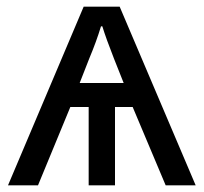

<svg xmlns="http://www.w3.org/2000/svg" viewBox="-20 -556 612 576"><path d="M339 -536 567 0H477L378 -235H325V0H246V-235H191L94 0H4L231 -536ZM283 -477Q269 -431 248 -381L219 -307H351L322 -380Q298 -441 287 -477Z"/></svg>

Font: Go Noto Current
Style: Regular
Weight: 400
Designer: Monotype Design Team
Foundry: Monotype Imaging Inc.
Version: Version 2.007; ttfautohint (v1.8) -l 8 -r 50 -G 200 -x 14 -D